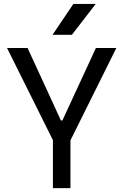

<svg xmlns="http://www.w3.org/2000/svg" viewBox="-20 -976 640 996"><path d="M257 -244 16.5 -727H123L214.5 -528.5L296 -351H303.5L385.5 -528L477.5 -727H583.5L343.5 -244ZM254.5 0V-292H345.5V0ZM353 -795.5H252.5L360.5 -955.5H476.5Z"/></svg>

Font: Spline Sans Mono
Style: Regular
Weight: 400
Monospace: yes
Designer: Eben Sorkin, Mirko Velimirovic
Foundry: Sorkin Type
Version: Version 1.004